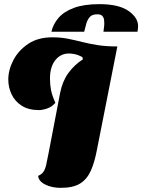

<svg xmlns="http://www.w3.org/2000/svg" viewBox="-20 -884 686 926"><path d="M273 22Q230 22 198 6Q166 -10 164 -36Q181 -43 189.5 -55.5Q198 -68 203 -90Q208 -112 215 -149L270 -436Q281 -492 309.5 -531.5Q338 -571 380 -598L377 -609Q356 -620 339.5 -623Q323 -626 313 -626Q272 -626 246.5 -593.5Q221 -561 221 -505Q221 -476 226 -450Q231 -424 247 -388Q231 -369 208 -361Q185 -353 168 -353Q118 -353 85 -374Q52 -395 36 -429Q20 -463 20 -500Q20 -547 44.5 -594Q69 -641 116 -672.5Q163 -704 232 -704Q274 -704 308.5 -697Q343 -690 376.5 -681.5Q410 -673 450.5 -666.5Q491 -660 546 -660L447 -159Q436 -101 418 -60.5Q400 -20 366.5 1Q333 22 273 22ZM228 -731Q236 -767 262 -797.5Q288 -828 336.5 -846Q385 -864 459 -864Q553 -864 599.5 -831.5Q646 -799 646 -758Q646 -746 643 -731H479Q480 -742 481.5 -752Q483 -762 483 -772Q483 -777 482 -787.5Q481 -798 474 -806.5Q467 -815 449 -815Q424 -815 412.5 -801.5Q401 -788 396 -769Q391 -750 386 -731Z"/></svg>

Font: Sansita Swashed Black
Style: Regular
Weight: 900
Designer: Pablo Cosgaya
Foundry: Omnibus-Type
Version: Version 1.003; ttfautohint (v1.8.3)